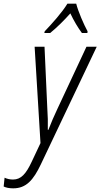

<svg xmlns="http://www.w3.org/2000/svg" viewBox="-124 -786 548 1048"><path d="M120 -615 118 -606H150C187 -636 226 -675 260 -713C278 -674 302 -634 323 -606H353L354 -615C334 -651 302 -725 292 -766H244C215 -718 160 -657 120 -615ZM-52 242C19 242 58 197 99 111L404 -531H348L189 -191C173 -158 153 -111 140 -77H137C138 -112 137 -159 134 -199L119 -531H65L97 -5L49 97C18 163 -9 194 -53 194C-71 194 -86 190 -99 184L-104 232C-92 238 -75 242 -52 242Z"/></svg>

Font: Noto Sans Condensed Light
Style: Italic
Weight: 300
Width: 3
Italic angle: -12°
Designer: Monotype Design Team
Foundry: Monotype Imaging Inc.
Version: Version 2.013